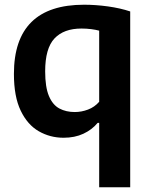

<svg xmlns="http://www.w3.org/2000/svg" viewBox="-20 -574 637 814"><path d="M400.5 220V-53H394Q370 -24 333.5 -7Q297 10 249.5 10Q192.5 10 144.5 -17.5Q96.5 -45 67.8 -104.8Q39 -164.5 39 -260.5Q39 -554 336.5 -554Q385.5 -554 437.8 -546.8Q490 -539.5 532 -525.5V220ZM297 -99Q325.5 -99 353.2 -109.5Q381 -120 400.5 -142.5V-444Q386 -448 366.2 -450.5Q346.5 -453 325.5 -453Q250.5 -453 211 -411Q171.5 -369 171.5 -271.5Q171.5 -204.5 187.5 -166.8Q203.5 -129 231.8 -114Q260 -99 297 -99Z"/></svg>

Font: Encode Sans SmBold
Style: Regular
Weight: 600
Designer: Multiple Designers
Foundry: Impallari Type
Version: Version 3.002; ttfautohint (v1.8.3) -l 8 -r 50 -G 200 -x 14 